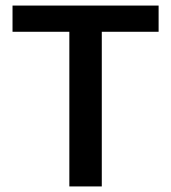

<svg xmlns="http://www.w3.org/2000/svg" viewBox="-20 -670 615 690"><path d="M229.2 0V-555.8H25V-650H550V-555.8H345.8V0Z"/></svg>

Font: Familjen Grotesk GF Medium
Style: Regular
Weight: 500
Designer: Anders Wikstroem, Jonas Baeckman, Matilda Gysing, Kristian Moeller
Foundry: Familjen STHLM AB
Version: Version 2.000; Beta; Release 4; Build 6